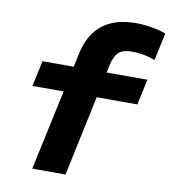

<svg xmlns="http://www.w3.org/2000/svg" viewBox="-85 -848 821 921"><g transform="rotate(10 325.0 -387.0)"><path d="M134 0 218 -391H66L93 -516H245L259 -582Q300 -774 504 -774Q539 -774 580.5 -767Q622 -760 650 -749L621 -615Q589 -627 561 -631.5Q533 -636 508 -636Q465 -636 444 -617.5Q423 -599 413 -553L405 -516H604L577 -391H379L296 0Z"/></g></svg>

Font: Red Hat Mono
Style: Bold Italic
Weight: 700
Italic angle: -12°
Monospace: yes
Designer: Pentagram, MCKL
Foundry: Pentagram, MCKL
Version: Version 1.023; ttfautohint (v1.8.3)